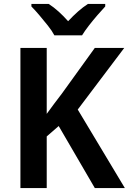

<svg xmlns="http://www.w3.org/2000/svg" viewBox="-20 -958 656 978"><path d="M616 0H463L279 -316L218 -263V0H84V-714H218V-378Q236 -403 255.5 -429Q275 -455 295 -481L463 -714H613L376 -400ZM516 -925Q499 -907 476.5 -881Q454 -855 433 -828Q412 -801 398 -778H257Q245 -801 223.5 -828Q202 -855 180 -881Q158 -907 140 -925V-938H228Q253 -922 278 -899.5Q303 -877 327 -850Q352 -877 377.5 -899.5Q403 -922 428 -938H516Z"/></svg>

Font: Noto Sans Display SemiBold
Style: Regular
Weight: 600
Designer: Monotype Design Team
Foundry: Monotype Imaging Inc.
Version: Version 2.003